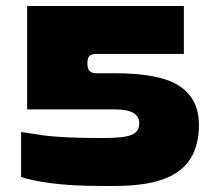

<svg xmlns="http://www.w3.org/2000/svg" viewBox="-20 -607 720 637"><path d="M362 -364Q511 -364 575.5 -321.5Q640 -279 640 -193Q640 -89 573.5 -39.5Q507 10 362 10H322Q215 10 147 0.5Q79 -9 50 -20V-169Q55 -168 120 -158.5Q185 -149 321 -149Q391 -149 416.5 -159.5Q442 -170 442 -198Q442 -244 362 -244H70V-587H590V-428H300Q284 -428 277 -421.5Q270 -415 270 -397Q270 -379 277 -371.5Q284 -364 300 -364Z"/></svg>

Font: Dashboard
Style: Regular
Weight: 400
Designer: jaiki
Version: Version 1.000